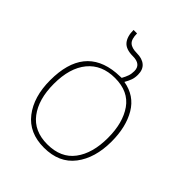

<svg xmlns="http://www.w3.org/2000/svg" viewBox="-216 -879 1008 1008"><g transform="rotate(45 287.5 -375.0)"><path d="M59 -264Q59 -516 276 -536Q302 -538 316 -538Q327 -558 332.5 -574Q338 -590 338 -610Q338 -660 277 -660Q225 -660 203.5 -686Q182 -712 182 -760H208Q208 -718 225.5 -702Q243 -686 281 -686Q320 -686 342.5 -667Q365 -648 365 -610Q365 -588 359 -571Q353 -554 341 -533Q429 -518 472 -445Q515 -372 515 -264Q515 -142 457 -66Q399 10 286 10Q176 10 117.5 -65.5Q59 -141 59 -264ZM488 -264Q488 -376 440 -444.5Q392 -513 292 -513Q194 -513 140 -447.5Q86 -382 86 -264Q86 -150 137 -82.5Q188 -15 286 -15Q387 -15 437.5 -82.5Q488 -150 488 -264Z"/></g></svg>

Font: Noto Sans Georgian Thin
Style: Regular
Weight: 250
Designer: Monotype Design team
Foundry: Monotype Imaging Inc.
Version: Version 1.000